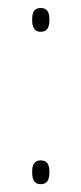

<svg xmlns="http://www.w3.org/2000/svg" viewBox="-20 -466 207 492"><path d="M84 6Q73.5 6 68 -1.2Q62.5 -8.5 62.5 -22.5V-27.5Q62.5 -41.5 68 -48.2Q73.5 -55 84 -55Q95.5 -55 101 -48.2Q106.5 -41.5 106.5 -27.5V-22.5Q106.5 -8.5 101 -1.2Q95.5 6 84 6ZM84 -384.5Q73.5 -384.5 68 -391.8Q62.5 -399 62.5 -413V-418Q62.5 -432 68 -438.8Q73.5 -445.5 84 -445.5Q95.5 -445.5 101 -438.8Q106.5 -432 106.5 -418V-413Q106.5 -399 101 -391.8Q95.5 -384.5 84 -384.5Z"/></svg>

Font: Anek Devanagari Thin
Style: Regular
Weight: 250
Designer: Kailash Malviya (Devanagari) & Yesha Goshar (Latin)
Foundry: Ek Type
Version: Version 1.003